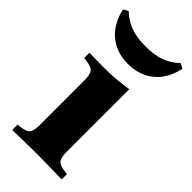

<svg xmlns="http://www.w3.org/2000/svg" viewBox="-214 -686 735 735"><g transform="rotate(45 153.0 -318.5)"><path d="M79.8 -209.7V-329Q79.8 -360.5 70.6 -372.6Q61.3 -384.7 32.3 -387.9L18.5 -389.5V-418.5Q40.3 -417.7 58.1 -417.3Q75.8 -416.9 98.4 -416.9Q134.7 -416.9 165.3 -419.8Q196 -422.6 225 -427.4V-418.5V-209.7ZM152.4 -2.4Q117.7 -2.4 87.1 -1.6Q56.5 -0.8 18.5 0V-29L33.1 -30.6Q61.3 -33.9 70.6 -45.6Q79.8 -57.3 79.8 -87.1V-209.7H225V-87.1Q225 -57.3 234.3 -45.6Q243.5 -33.9 271.8 -30.6L286.3 -29V0Q248.4 -0.8 217.7 -1.6Q187.1 -2.4 152.4 -2.4ZM152.4 -491.9Q90.3 -491.9 48.4 -527Q6.5 -562.1 -8.1 -626.6L12.1 -637.1Q40.3 -610.5 73.4 -598.8Q106.5 -587.1 152.4 -587.1Q200 -587.1 232.7 -598.8Q265.3 -610.5 293.5 -637.1L313.7 -626.6Q300 -562.1 257.7 -527Q215.3 -491.9 152.4 -491.9Z"/></g></svg>

Font: Playfair 5pt SemiExpanded Light Black
Style: Regular
Weight: 900
Version: Version 2.203